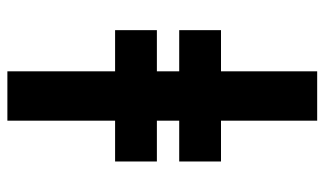

<svg xmlns="http://www.w3.org/2000/svg" viewBox="-204 -696 900 533"><g transform="rotate(-90 246.5 -430.0)"><path d="M177.5 -445V-383H64.2V-267H177.5V0H314.5V-267H428.8V-383H314.5V-445H428.8V-561H314.5V-860H177.5V-561H64.2V-445Z"/></g></svg>

Font: Sztylet
Style: Bd
Weight: 700
Foundry: Cannot Into Space Fonts, PlusOne Fonts
Version: Version 0.12